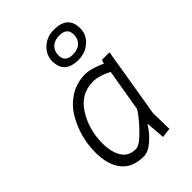

<svg xmlns="http://www.w3.org/2000/svg" viewBox="-221 -839 943 943"><g transform="rotate(-45 250.0 -367.5)"><path d="M205 -44Q231 -44 281 -96.5Q331 -149 348 -180L385 -400Q331 -428 291 -428Q204 -428 156 -351.5Q108 -275 108 -180Q108 -121 131 -82.5Q154 -44 205 -44ZM206 9Q129 9 90.5 -39Q52 -87 52 -173Q52 -282 108 -376Q136 -422 183 -451.5Q230 -481 290 -481Q309 -481 340 -471.5Q371 -462 390 -452L396 -472H449L389 -110L391 2L341 8L333 -93Q311 -55 275 -23Q239 9 206 9ZM334 -744Q382 -744 406.5 -722.5Q431 -701 431 -657Q431 -613 397 -583Q363 -553 315.5 -553Q268 -553 243.5 -574.5Q219 -596 219 -639.5Q219 -683 252.5 -713.5Q286 -744 334 -744ZM261 -638Q261 -591 315 -591Q348 -591 367.5 -609Q387 -627 387 -658Q387 -705 333 -705Q300 -705 280.5 -687Q261 -669 261 -638Z"/></g></svg>

Font: TypoPRO Lekton
Style: Italic
Weight: 400
Italic angle: -9.3°
Designer: Paolo Mazzetti, Luciano Perondi, Raffaele Flato, Elena Papassissa, Emilio Macchia, Michela Povoleri, Tobias Seemiller, R
Version: Version 3.000